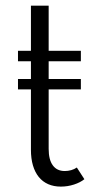

<svg xmlns="http://www.w3.org/2000/svg" viewBox="-20 -660 331 694"><path d="M200 14.5Q224.5 14.5 247.5 7Q270.5 -0.5 285 -12.3L257.7 -54.5Q248.6 -48.2 237.3 -45Q225.9 -41.8 214.1 -41.8Q185.9 -41.8 170.9 -62.3Q155.9 -82.7 155.9 -121.8V-336.8H272.3V-374.5H155.9V-438.6H272.3V-476.4H155.9V-639.5H91.8V-476.4H45V-438.6H91.8V-374.5H45V-336.8H91.8V-118.6Q91.8 -86.8 99.1 -62Q106.4 -37.3 120.2 -20.2Q134.1 -3.2 154.3 5.7Q174.5 14.5 200 14.5Z"/></svg>

Font: Spartan MB
Style: Regular
Weight: 212
Designer: Matt Bailey, Mirko Velimirovic
Foundry: Matt Bailey
Version: Version 1.005